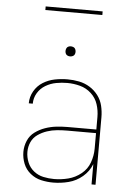

<svg xmlns="http://www.w3.org/2000/svg" viewBox="-61 -954 697 1007"><g transform="rotate(5 288.0 -450.5)"><path d="M257 8Q298 8 338.5 -2.5Q379 -13 411.5 -40.5Q444 -68 459 -107V0H480V-355Q480 -385 473 -415Q466 -445 447.5 -469.5Q429 -494 403 -510Q377 -526 347 -532Q317 -538 286 -538Q253 -538 219.5 -531.5Q186 -525 157 -507Q128 -489 111 -459Q94 -429 94 -395H115Q115 -425 130.5 -451Q146 -477 172 -492.5Q198 -508 227.5 -513.5Q257 -519 286 -519Q320 -519 353.5 -510Q387 -501 412.5 -477.5Q438 -454 448.5 -421.5Q459 -389 459 -355V-289H307Q277 -289 247.5 -285.5Q218 -282 189.5 -272Q161 -262 136.5 -244Q112 -226 100 -197.5Q88 -169 88 -139Q88 -107 100 -77Q112 -47 137.5 -26.5Q163 -6 194 1Q225 8 257 8ZM260 -11Q232 -11 204 -17Q176 -23 153.5 -41Q131 -59 120 -86Q109 -113 109 -141Q109 -168 120 -192.5Q131 -217 153.5 -232.5Q176 -248 201.5 -256.5Q227 -265 254 -267.5Q281 -270 307 -270H459V-189Q459 -151 446 -115Q433 -79 402.5 -54.5Q372 -30 335 -20.5Q298 -11 260 -11ZM288 -659Q295 -659 302 -662Q309 -665 312 -671.5Q315 -678 315 -685Q315 -692 312 -699Q309 -706 302 -709Q295 -712 288 -712Q281 -712 274.5 -709Q268 -706 265 -699Q262 -692 262 -685Q262 -678 265 -671.5Q268 -665 274.5 -662Q281 -659 288 -659ZM138 -890H438V-909H138Z"/></g></svg>

Font: Iosevka Sparkle Thin
Style: Regular
Weight: 100
Designer: Belleve Invis
Foundry: Belleve Invis
Version: Version 4.5.0; ttfautohint (v1.8.3)